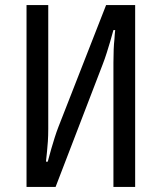

<svg xmlns="http://www.w3.org/2000/svg" viewBox="-20 -740 640 760"><path d="M85 -720H171V-230Q171 -204 169.5 -180.5Q168 -157 166 -139Q164 -121 163 -110.5Q162 -100 162 -100H169Q176 -126 183 -151Q189 -172 196.5 -195.5Q204 -219 211 -237L400 -720H515V0H429V-492Q429 -521 430 -544.5Q431 -568 433 -585Q434 -605 436 -621H429Q423 -598 416 -575Q410 -555 402.5 -531Q395 -507 386 -484L200 0H85Z"/></svg>

Font: JetBrainsMono NF
Style: Regular
Weight: 400
Monospace: yes
Designer: Philipp Nurullin, Konstantin Bulenkov
Foundry: JetBrains
Version: Version 1.0.2; ttfautohint (v1.8.3)